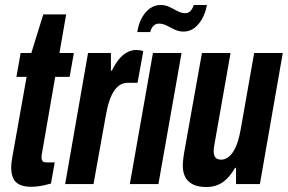

<svg xmlns="http://www.w3.org/2000/svg" viewBox="-20 -740 1157 772"><path d="M105 11Q77 11 59 2.5Q41 -6 33 -23.5Q25 -41 25 -67Q25 -75 26 -85Q27 -95 29 -105L87 -431H46L63 -527H106L154 -682H246L219 -527H277L260 -431H202L149 -125Q148 -121 147.5 -115.5Q147 -110 147 -108Q147 -97 151.5 -92Q156 -87 167 -87H200L185 -2Q171 2 157 5Q143 8 130 9.5Q117 11 105 11Z M242 0 334 -527H426V-456H430Q443 -483 458 -501.5Q473 -520 491 -529.5Q509 -539 527 -539Q535 -539 542 -538Q549 -537 556 -534L533 -407H494Q477 -407 463.5 -399Q450 -391 439 -375Q428 -359 419.5 -333.5Q411 -308 405 -273L356 0Z M502 0 595 -527H710L617 0ZM532 -611Q537 -645 551 -669.5Q565 -694 584 -707Q603 -720 625 -720Q645 -720 661.5 -712Q678 -704 693.5 -695.5Q709 -687 725 -687Q738 -687 746.5 -696.5Q755 -706 759 -720H812Q806 -687 792 -663Q778 -639 759.5 -626Q741 -613 718 -613Q699 -613 682.5 -621Q666 -629 650.5 -637Q635 -645 619 -645Q605 -645 596 -635Q587 -625 584 -611Z M810 12Q778 12 757 2Q736 -8 725.5 -27Q715 -46 715 -74Q715 -85 716.5 -98Q718 -111 720 -124L792 -527H907L842 -158Q841 -151 840 -145Q839 -139 839 -133Q839 -123 842 -114.5Q845 -106 852 -102Q859 -98 869 -98Q883 -98 895.5 -106.5Q908 -115 918 -130.5Q928 -146 935.5 -169Q943 -192 948 -221L1002 -527H1117L1025 0H929V-65H925Q910 -39 892.5 -21.5Q875 -4 854.5 4Q834 12 810 12Z"/></svg>

Font: Archivo ExtraCondensed
Style: Bold Italic
Weight: 700
Width: 2
Italic angle: -10°
Designer: Hector Gatti
Foundry: Omnibus-Type
Version: Version 2.001